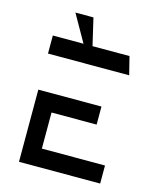

<svg xmlns="http://www.w3.org/2000/svg" viewBox="-124 -939 858 1028"><g transform="rotate(15 305.0 -425.0)"><path d="M430 -400V-300H180V-100H530V0H80V-400ZM80 -700H250L165 -850H265L300 -700H505L530 -600H80Z"/></g></svg>

Font: SB Skate blade
Style: Regular
Weight: 400
Designer: Valerio Brotto (Silverblur_type)
Version: Version 1.003